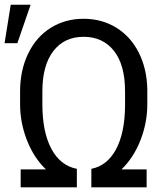

<svg xmlns="http://www.w3.org/2000/svg" viewBox="-21 -801 716 821"><path d="M369.6 -79.1Q437 -92.3 474.6 -161.6Q512.2 -231 513.7 -345.2V-410.6Q513.7 -523.4 466.3 -583.5Q418.9 -643.6 336.4 -643.6Q253.9 -643.6 207 -582.5Q160.2 -521.5 160.2 -409.7V-354.5Q160.2 -237.3 198.5 -165Q236.8 -92.8 307.6 -79.1V0H67.4V-76.7H175.3Q123.5 -126.5 94.2 -201.4Q64.9 -276.4 64.9 -355.5V-409.7Q64.9 -500.5 99.4 -571.8Q133.8 -643.1 195.8 -681.9Q257.8 -720.7 336.4 -720.7Q414.6 -720.7 476.3 -682.6Q538.1 -644.5 572.8 -575.2Q607.4 -505.9 608.9 -418V-354.5Q608.9 -276.4 579.6 -201.4Q550.3 -126.5 498.5 -76.7H606V0H369.6ZM24.9 -780.8H109.9L53.2 -616.2H-1.5Z"/></svg>

Font: Noboto
Style: Regular
Weight: 400
Designer: Google
Version: Version 2.001101; 2014